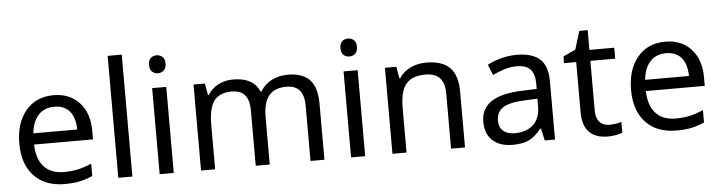

<svg xmlns="http://www.w3.org/2000/svg" viewBox="-47 -971 4470 1192"><g transform="rotate(-5 2188.0 -375.0)"><path d="M291 -474.1Q228 -474.1 191.4 -433.6Q154.8 -393.1 147.9 -320.8H420.9Q419.9 -396 386.2 -435.1Q352.5 -474.1 291 -474.1ZM313 9.8Q192.4 9.8 123.8 -63.2Q55.2 -136.2 55.2 -264.2Q55.2 -393.1 119.1 -469.5Q183.1 -545.9 292 -545.9Q393.1 -545.9 453.1 -480.7Q513.2 -415.5 513.2 -304.2V-251H146Q148.4 -159.7 192.4 -112.3Q236.3 -64.9 316.9 -64.9Q359.9 -64.9 398.4 -72.5Q437 -80.1 488.8 -102.1V-24.9Q444.3 -5.9 405.3 2Q366.2 9.8 313 9.8Z M736.8 0H648.9V-759.8H736.8Z M899.9 -681.2Q899.9 -710.4 914.8 -723.6Q929.7 -736.8 951.7 -736.8Q972.2 -736.8 987.5 -723.6Q1002.9 -710.4 1002.9 -681.2Q1002.9 -652.3 987.5 -638.7Q972.2 -625 951.7 -625Q929.7 -625 914.8 -638.7Q899.9 -652.3 899.9 -681.2ZM994.6 0H906.7V-536.1H994.6Z M1846.7 0V-345.2Q1846.7 -472.2 1737.8 -472.2Q1663.1 -472.2 1627.9 -428.7Q1592.8 -385.3 1592.8 -295.9V0H1505.4V-345.2Q1505.4 -408.7 1478.8 -440.4Q1452.1 -472.2 1395.5 -472.2Q1321.3 -472.2 1286.9 -426.8Q1252.4 -381.3 1252.4 -277.8V0H1164.6V-536.1H1235.4L1248.5 -462.9H1253.4Q1276.4 -502 1318.1 -523.9Q1359.9 -545.9 1411.6 -545.9Q1537.6 -545.9 1575.7 -456.1H1580.6Q1606.4 -499 1651.1 -522.5Q1695.8 -545.9 1752.4 -545.9Q1843.3 -545.9 1888.4 -499Q1933.6 -452.1 1933.6 -349.1V0Z M2092.8 -681.2Q2092.8 -710.4 2107.7 -723.6Q2122.6 -736.8 2144.5 -736.8Q2165 -736.8 2180.4 -723.6Q2195.8 -710.4 2195.8 -681.2Q2195.8 -652.3 2180.4 -638.7Q2165 -625 2144.5 -625Q2122.6 -625 2107.7 -638.7Q2092.8 -652.3 2092.8 -681.2ZM2187.5 0H2099.6V-536.1H2187.5Z M2722.7 0V-342.8Q2722.7 -408.2 2693.6 -440.2Q2664.6 -472.2 2602.5 -472.2Q2520 -472.2 2482.7 -426.5Q2445.3 -380.9 2445.3 -277.8V0H2357.4V-536.1H2428.2L2441.4 -462.9H2446.3Q2471.2 -502.4 2516.1 -524.2Q2561 -545.9 2615.2 -545.9Q2713.9 -545.9 2761.7 -498Q2809.6 -450.2 2809.6 -349.1V0Z M3125.5 -61Q3199.2 -61 3241.5 -100.8Q3283.7 -140.6 3283.7 -213.9V-262.2L3204.6 -258.8Q3112.3 -255.4 3070.1 -229.5Q3027.8 -203.6 3027.8 -147.9Q3027.8 -106 3053.5 -83.5Q3079.1 -61 3125.5 -61ZM3306.6 0 3289.6 -76.2H3285.6Q3245.6 -25.9 3205.8 -8.1Q3166 9.8 3105.5 9.8Q3026.4 9.8 2981.4 -31.7Q2936.5 -73.2 2936.5 -148.9Q2936.5 -312 3193.8 -319.8L3284.7 -323.2V-355Q3284.7 -416 3258.3 -445.1Q3231.9 -474.1 3173.8 -474.1Q3131.3 -474.1 3093.5 -461.4Q3055.7 -448.7 3022.5 -433.1L2995.6 -499Q3036.1 -520.5 3084 -532.7Q3131.8 -544.9 3178.7 -544.9Q3275.9 -544.9 3323.2 -502Q3370.6 -459 3370.6 -365.2V0Z M3715.8 -62Q3732.9 -62 3755.9 -65.4Q3778.8 -68.8 3790.5 -73.2V-5.9Q3778.3 -0.5 3752.7 4.6Q3727.1 9.8 3700.7 9.8Q3543.5 9.8 3543.5 -155.8V-467.8H3467.8V-509.8L3544.4 -544.9L3579.6 -659.2H3631.8V-536.1H3786.6V-467.8H3631.8V-158.2Q3631.8 -111.8 3654.1 -86.9Q3676.3 -62 3715.8 -62Z M4103.5 -474.1Q4040.5 -474.1 4003.9 -433.6Q3967.3 -393.1 3960.4 -320.8H4233.4Q4232.4 -396 4198.7 -435.1Q4165 -474.1 4103.5 -474.1ZM4125.5 9.8Q4004.9 9.8 3936.3 -63.2Q3867.7 -136.2 3867.7 -264.2Q3867.7 -393.1 3931.6 -469.5Q3995.6 -545.9 4104.5 -545.9Q4205.6 -545.9 4265.6 -480.7Q4325.7 -415.5 4325.7 -304.2V-251H3958.5Q3960.9 -159.7 4004.9 -112.3Q4048.8 -64.9 4129.4 -64.9Q4172.4 -64.9 4210.9 -72.5Q4249.5 -80.1 4301.3 -102.1V-24.9Q4256.8 -5.9 4217.8 2Q4178.7 9.8 4125.5 9.8Z"/></g></svg>

Font: NotoSans
Style: Regular
Weight: 400
Designer: Monotype Design team
Foundry: Monotype Imaging Inc.
Version: Version 1.04; ttfautohint (v1.4.1)